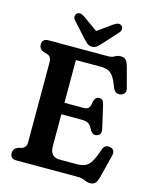

<svg xmlns="http://www.w3.org/2000/svg" viewBox="-132 -978 858 1081"><g transform="rotate(15 297.0 -437.5)"><path d="M29 -666.5Q29 -700 66.5 -700H408Q435 -700 449 -709.2Q463 -718.5 483 -718.5Q502.5 -718.5 512.5 -707.2Q522.5 -696 529.5 -671L561 -553Q565.5 -536 558.5 -525.2Q551.5 -514.5 537.5 -511Q523 -507.5 511 -513.2Q499 -519 491.5 -537Q476.5 -577 462.8 -597.5Q449 -618 431.2 -625.2Q413.5 -632.5 387 -632.5H243V-383.5H356Q374 -383.5 383.2 -393Q392.5 -402.5 395 -429Q402.5 -459.5 424.5 -460.5Q448.5 -461.5 455 -432.5L486 -298.5Q494 -263 468.5 -255Q443.5 -246.5 428 -272.5Q415 -298.5 402 -307.5Q389 -316.5 362 -316.5H243V-130.5Q243 -67.5 300 -67.5H399Q428 -67.5 447.8 -76.2Q467.5 -85 482.5 -110Q497.5 -135 513.5 -183.5Q525 -216 556.5 -209Q589 -202 578.5 -161.5L545.5 -31Q539 -6.5 528.8 5Q518.5 16.5 498 16.5Q480.5 16.5 464.8 8.2Q449 0 424 0H66.5Q29 0 29 -33.5Q29 -59 54 -70L79 -77Q103 -86.5 103 -114.5V-585.5Q103 -613.5 79 -623L54 -630Q29 -641 29 -666.5ZM363 -762Q349.5 -747 338.5 -737.8Q327.5 -728.5 311 -728.5Q293.5 -728.5 282.2 -737.8Q271 -747 257.5 -762L181.5 -846Q171 -858 172 -869Q173 -880 179.5 -886Q196 -900.5 223.5 -882L310.5 -820L397.5 -882Q425 -900 441.5 -886Q447.5 -880 448.5 -868.8Q449.5 -857.5 439 -846Z"/></g></svg>

Font: Fraunces 144pt S100 SemiBold
Style: Regular
Weight: 600
Version: Version 1.000; ttfautohint (v1.8.3)